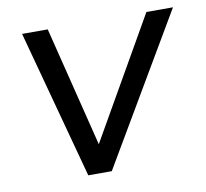

<svg xmlns="http://www.w3.org/2000/svg" viewBox="-61 -553 665 619"><g transform="rotate(-10 271.5 -243.0)"><path d="M180 0 49 -486H133L239 -60H212L456 -486H543L257 0Z"/></g></svg>

Font: Nunito Sans 12pt ExtraLight 12pt
Style: Italic
Weight: 400
Italic angle: -9°
Version: Version 3.101;gftools[0.9.27]